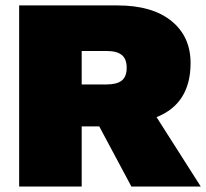

<svg xmlns="http://www.w3.org/2000/svg" viewBox="-20 -680 752 700"><path d="M408.2 -660.2Q535.2 -660.2 605 -603.5Q674.8 -546.9 674.8 -450.2Q674.8 -302.2 550.8 -252.9L711.9 0H459L341.8 -219.2H277.8V0H49.8V-660.2ZM368.2 -372.1Q405.8 -372.1 423.8 -386.2Q441.9 -400.4 441.9 -433.1Q441.9 -465.3 423.8 -479.7Q405.8 -494.1 368.2 -494.1H277.8V-372.1Z"/></svg>

Font: Work Sans Black
Style: Regular
Weight: 900
Designer: Wei Huang
Foundry: Wei Huang
Version: Version 2.012